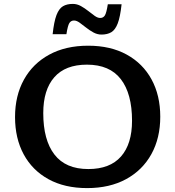

<svg xmlns="http://www.w3.org/2000/svg" viewBox="-20 -952 898 983"><path d="M431.5 -718Q546 -718 628.8 -672.5Q711.5 -627 756 -545.2Q800.5 -463.5 800.5 -354.5Q800.5 -245 755 -162.8Q709.5 -80.5 625.5 -34.8Q541.5 11 426 11Q311 11 228.2 -34.5Q145.5 -80 101.2 -162Q57 -244 57 -352.5Q57 -462 102.5 -544.2Q148 -626.5 232 -672.2Q316 -718 431.5 -718ZM432 -86.5Q543 -86.5 599.5 -150.8Q656 -215 656 -334Q656 -472 598.8 -546.5Q541.5 -621 425 -621Q314.5 -621 258 -556.5Q201.5 -492 201.5 -373Q201.5 -235 258.8 -160.8Q316 -86.5 432 -86.5ZM602.5 -930Q595.5 -865.5 582.8 -832.2Q570 -799 549.8 -787Q529.5 -775 499.5 -775Q478 -775 458 -786Q438 -797 420.2 -811.2Q402.5 -825.5 387.2 -836.2Q372 -847 359 -847Q343.5 -847 335.2 -834.2Q327 -821.5 320 -777H249.5Q256.5 -841.5 269.2 -874.8Q282 -908 302.2 -920Q322.5 -932 352.5 -932Q374.5 -932 394.2 -921Q414 -910 431.8 -895.8Q449.5 -881.5 464.8 -870.8Q480 -860 493 -860Q508.5 -860 516.8 -872.8Q525 -885.5 532 -930Z"/></svg>

Font: Newsreader Caption Medium
Style: Regular
Weight: 500
Designer: Hugues Gentile
Foundry: Production Type
Version: Version 1.001